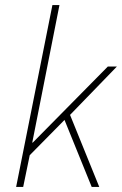

<svg xmlns="http://www.w3.org/2000/svg" viewBox="-20 -742 484 762"><path d="M44 0 188 -722H216L108 -176H110L408 -478H444L258 -286L374 0H344L236 -266L98 -126L72 0Z"/></svg>

Font: Source Sans Variable
Style: Italic
Weight: 200
Italic angle: -11°
Designer: Paul D. Hunt
Foundry: Adobe Systems Incorporated
Version: Version 3.006;hotconv 1.0.111;makeotfexe 2.5.65597